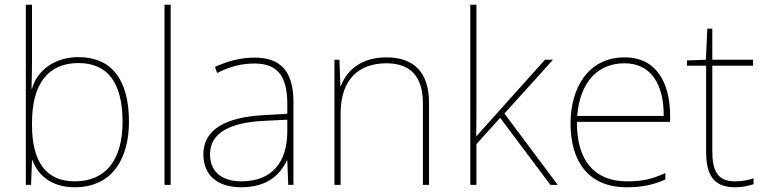

<svg xmlns="http://www.w3.org/2000/svg" viewBox="-20 -780 3227 810"><path d="M115 -525V-760H89V0H111L115 -104H117C141 -38 200 10 295 10C456 10 524 -114 524 -266C524 -444 451 -539 311 -539C210 -539 137 -483 115 -406H113C114 -439 115 -493 115 -525ZM311 -514C435 -514 497 -430 497 -266C497 -106 427 -15 295 -15C174 -15 115 -98 115 -253V-263C115 -419 178 -514 311 -514Z M700 0V-760H674V0Z M1054 -537C995 -537 940 -522 887 -498L896 -472C953 -501 1001 -512 1054 -512C1147 -512 1192 -463 1192 -343V-300L1089 -294C932 -285 838 -234 838 -129C838 -45 892 10 998 10C1106 10 1162 -42 1190 -103H1192L1196 0H1218V-350C1218 -480 1163 -537 1054 -537ZM1091 -270 1192 -275V-220C1190 -99 1131 -15 998 -15C913 -15 866 -58 866 -129C866 -222 955 -263 1091 -270Z M1610 -538C1498 -538 1441 -478 1418 -417H1416L1412 -528H1391V0H1417V-302C1417 -446 1495 -513 1610 -513C1707 -513 1764 -462 1764 -345V0H1790V-346C1790 -477 1724 -538 1610 -538Z M1990 -385V-760H1964V0H1990V-172L2090 -283L2302 0H2333L2108 -301L2313 -528H2279L2046 -268C2024 -244 2011 -229 1989 -204C1990 -267 1990 -321 1990 -385Z M2615 -538C2461 -538 2387 -408 2387 -259C2387 -104 2458 10 2624 10C2688 10 2736 0 2787 -23V-50C2725 -22 2688 -15 2624 -15C2487 -15 2412 -105 2414 -266H2807V-291C2807 -430 2750 -538 2615 -538ZM2615 -513C2727 -513 2781 -423 2780 -291H2415C2427 -436 2503 -513 2615 -513Z M3080 -15C3006 -15 2985 -61 2985 -143V-503H3157V-528H2985V-659H2964L2958 -528L2878 -525V-503H2959V-140C2959 -47 2987 10 3080 10C3115 10 3137 4 3159 -3V-28C3137 -20 3113 -15 3080 -15Z"/></svg>

Font: Noto Sans Georgian Thin
Style: Regular
Weight: 100
Designer: Monotype Design Team, Akaki Razmadze
Foundry: Google LLC
Version: Version 2.005